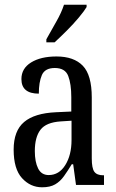

<svg xmlns="http://www.w3.org/2000/svg" viewBox="-20 -786 494 816"><path d="M159 10Q109 10 73.5 -29Q38 -68 38 -150Q38 -230 82.5 -267.5Q127 -305 218 -309L283 -312V-373Q283 -429 270 -463Q257 -497 213 -497Q171 -497 158 -467Q145 -437 145 -388Q71 -388 71 -450Q71 -495 112 -520.5Q153 -546 220 -546Q294 -546 332 -506.5Q370 -467 370 -372V-113Q370 -71 381 -56Q392 -41 419 -41H422V0H303L291 -88H285Q268 -60 252 -37.5Q236 -15 214.5 -2.5Q193 10 159 10ZM187 -42Q231 -42 257.5 -84.5Q284 -127 284 -191V-273L238 -270Q176 -266 152 -234.5Q128 -203 128 -144Q128 -98 142 -70Q156 -42 187 -42ZM177 -619Q198 -657 219.5 -694.5Q241 -732 252 -766H348V-756Q338 -739 315 -711.5Q292 -684 264 -656Q236 -628 212 -606H177Z"/></svg>

Font: Noto Serif Khmer ExtraCondensed
Style: Regular
Weight: 400
Width: 2
Designer: Danh Hong and the Monotype Design Team
Foundry: Monotype Imaging Inc.
Version: Version 2.004; ttfautohint (v1.8.4.7-5d5b)